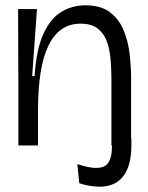

<svg xmlns="http://www.w3.org/2000/svg" viewBox="-20 -547 557 722"><path d="M49 0V-232L48 -513H119L101 -261H110Q117 -365 144.5 -422.5Q172 -480 212.5 -503.5Q253 -527 301 -527Q361 -527 395.5 -499.5Q430 -472 446.5 -429.5Q463 -387 468 -340Q473 -293 473 -254V-26H474V0Q474 75 444 115Q414 155 354 155Q318 155 278 142L271 70Q339 93 370 79.5Q401 66 401 3V0H399V-247Q399 -280 396.5 -316.5Q394 -353 384 -385Q374 -417 350 -437.5Q326 -458 283 -458Q123 -458 123 -134V0Z"/></svg>

Font: Bricolage Grotesque 48pt Light
Style: Regular
Weight: 300
Designer: Mathieu Triay
Foundry: Atelier Triay
Version: Version 1.000; ttfautohint (v1.8.4.7-5d5b);gftools[0.9.32]